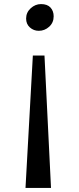

<svg xmlns="http://www.w3.org/2000/svg" viewBox="-20 -722 388 941"><path d="M243 -642Q243 -611 221 -591Q199 -571 170 -571Q145 -571 126.5 -587.5Q108 -604 108 -631Q108 -661 130.5 -681.5Q153 -702 181 -702Q212 -702 227.5 -685Q243 -668 243 -642ZM230 199H105L141 -450H198Z"/></svg>

Font: Martel DemiBold
Style: Regular
Weight: 600
Designer: Dan Reynolds
Foundry: Dan Reynolds
Version: Version 1.001; ttfautohint (v1.1) -l 5 -r 5 -G 72 -x 0 -D la